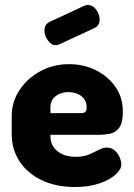

<svg xmlns="http://www.w3.org/2000/svg" viewBox="-20 -739 536 769"><path d="M280 10Q206 10 149 -16.5Q92 -43 59.5 -91Q27 -139 27 -202V-275Q27 -331 58 -378Q89 -425 141 -453.5Q193 -482 257 -482Q315 -482 363.5 -458Q412 -434 442 -391.5Q472 -349 472 -292Q472 -247 457.5 -227.5Q443 -208 420.5 -203.5Q398 -199 375 -199H182V-193Q182 -156 210 -133.5Q238 -111 284 -111Q315 -111 337 -120.5Q359 -130 376 -139Q393 -148 409 -148Q427 -148 440 -136Q453 -124 459.5 -108Q466 -92 466 -80Q466 -61 443 -40Q420 -19 378.5 -4.5Q337 10 280 10ZM182 -286H306Q317 -286 322 -291Q327 -296 327 -310Q327 -330 316.5 -343.5Q306 -357 289.5 -363.5Q273 -370 254 -370Q236 -370 219.5 -363.5Q203 -357 192.5 -343.5Q182 -330 182 -310ZM204 -558Q185 -558 171.5 -577.5Q158 -597 158 -616Q158 -641 178 -651L318 -716Q326 -719 332 -719Q352 -719 365.5 -700Q379 -681 379 -661Q379 -637 359 -627L219 -562Q215 -561 211.5 -559.5Q208 -558 204 -558Z"/></svg>

Font: Dosis ExtraLight ExtraBold
Style: Regular
Weight: 800
Version: Version 3.001; ttfautohint (v1.8.2)